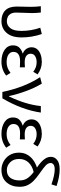

<svg xmlns="http://www.w3.org/2000/svg" viewBox="904 -1754 862 2711"><g transform="rotate(90 1335.5 -398.0)"><path d="M278 13Q181 13 126.5 -40.5Q72 -94 72 -202Q72 -250 74 -298Q76 -346 76 -394Q76 -484 67 -543H156Q164 -488 164 -416Q164 -371 160.5 -309Q157 -247 157 -196Q157 -148 174 -118.5Q191 -89 219 -76Q247 -63 279 -63Q338 -63 377 -112.5Q416 -162 416 -268Q416 -406 371 -535L460 -557Q508 -417 508 -271Q508 -133 444 -60Q380 13 278 13Z M850 13Q750 13 685 -30.5Q620 -74 620 -150Q620 -208 653 -240.5Q686 -273 733 -285V-290Q691 -306 669 -339.5Q647 -373 647 -411Q647 -460 675.5 -492.5Q704 -525 751.5 -541Q799 -557 854 -557Q948 -557 1030 -497L993 -436Q932 -484 857 -484Q807 -484 772.5 -462.5Q738 -441 738 -399Q738 -362 767.5 -338.5Q797 -315 863 -315Q895 -315 930 -318V-247Q887 -250 846 -250Q713 -250 712 -157Q712 -112 750.5 -86Q789 -60 859 -60Q939 -60 1008 -115L1047 -54Q963 13 850 13Z M1368 0H1278Q1213 -312 1069 -533L1160 -557Q1217 -465 1264.5 -336.5Q1312 -208 1336 -93H1341Q1457 -336 1477 -543H1569Q1529 -273 1368 0Z M1868 13Q1768 13 1703 -30.5Q1638 -74 1638 -150Q1638 -208 1671 -240.5Q1704 -273 1751 -285V-290Q1709 -306 1687 -339.5Q1665 -373 1665 -411Q1665 -460 1693.5 -492.5Q1722 -525 1769.5 -541Q1817 -557 1872 -557Q1966 -557 2048 -497L2011 -436Q1950 -484 1875 -484Q1825 -484 1790.5 -462.5Q1756 -441 1756 -399Q1756 -362 1785.5 -338.5Q1815 -315 1881 -315Q1913 -315 1948 -318V-247Q1905 -250 1864 -250Q1731 -250 1730 -157Q1730 -112 1768.5 -86Q1807 -60 1877 -60Q1957 -60 2026 -115L2065 -54Q1981 13 1868 13Z M2380 -63Q2454 -63 2490.5 -112.5Q2527 -162 2527 -244Q2527 -312 2493 -358.5Q2459 -405 2408 -442Q2321 -421 2272.5 -368Q2224 -315 2224 -236Q2224 -156 2271.5 -109.5Q2319 -63 2380 -63ZM2378 13Q2316 13 2260.5 -16.5Q2205 -46 2170 -101.5Q2135 -157 2135 -234Q2135 -300 2163 -350Q2191 -400 2238 -434.5Q2285 -469 2345 -488Q2305 -515 2271 -545Q2237 -575 2215.5 -610Q2194 -645 2194 -687Q2194 -736 2237 -772.5Q2280 -809 2373 -809Q2474 -809 2606 -765L2583 -693Q2451 -739 2371 -739Q2324 -739 2302.5 -722Q2281 -705 2281 -682Q2281 -644 2316.5 -611.5Q2352 -579 2407 -541L2444 -514Q2491 -481 2530 -443.5Q2569 -406 2593 -358Q2617 -310 2617 -245Q2617 -130 2554 -58.5Q2491 13 2378 13Z"/></g></svg>

Font: Source Han Sans & Saira Hybrid
Style: Regular
Weight: 400
Designer: Ryoko NISHIZUKA 西塚涼子 (kana & ideographs); Paul D. Hunt (Latin, Greek & Cyrillic); Wenlong ZHANG 张文龙 (bopomofo); Sandoll 
Foundry: Adobe Systems Incorporated
Version: Version 1.00;August 2, 2021;FontCreator 13.0.0.2675 64-bit